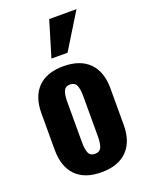

<svg xmlns="http://www.w3.org/2000/svg" viewBox="-158 -928 786 1017"><g transform="rotate(-20 235.0 -419.5)"><path d="M189.5 -647 250 -847.7H403.8L280.3 -647ZM233.9 9.8Q140.1 9.8 90.3 -40.8Q40.5 -91.3 40.5 -186V-392.1Q40.5 -486.3 90.3 -536.9Q140.1 -587.4 233.9 -587.4Q328.1 -587.4 378.7 -536.9Q429.2 -486.3 429.2 -392.1V-186Q429.2 -91.8 378.7 -41Q328.1 9.8 233.9 9.8ZM234.4 -93.8Q261.2 -93.8 270.5 -114.5Q279.8 -135.3 279.8 -175.3V-402.3Q279.8 -442.9 270.5 -463.6Q261.2 -484.4 234.4 -484.4Q208 -484.4 199 -463.1Q189.9 -441.9 189.9 -402.3V-175.3Q189.9 -135.7 199 -114.7Q208 -93.8 234.4 -93.8Z"/></g></svg>

Font: Oswald
Style: DemiBold
Weight: 600
Designer: Vernon Adams
Foundry: Vernon Adams
Version: 3.0; ttfautohint (v0.95) -l 8 -r 50 -G 200 -x 0 -w "G" -W -c